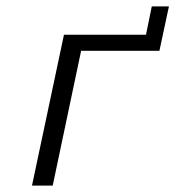

<svg xmlns="http://www.w3.org/2000/svg" viewBox="-20 -581 549 601"><path d="M80.1 0 180.2 -472.2H437L455.1 -561H508.8L479 -421.9H233.9L145 0Z"/></svg>

Font: CMU Bright
Style: Oblique
Weight: 500
Italic angle: -12°
Version: Version 0.7.0